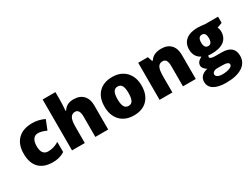

<svg xmlns="http://www.w3.org/2000/svg" viewBox="-68 -1501 3258 2482"><g transform="rotate(-30 1561.0 -260.0)"><path d="M317.9 9.8Q182.6 9.8 112.3 -63.2Q42 -136.2 42 -274.2Q42 -412.1 117.7 -486.8Q193.4 -563 333 -563Q428.7 -563 514.2 -521L458 -379.9Q418.5 -397 390.4 -405Q362.3 -413.1 333 -413.1Q286.6 -413.1 261.2 -377Q235.8 -340.8 235.8 -274.9Q235.8 -142.1 334 -142.1Q418.5 -142.1 495.1 -190.9V-39.1Q421.4 9.8 317.9 9.8Z M795.9 -759.8V-651.9Q795.9 -576.2 788.1 -484.4H796.9Q823.7 -526.4 860.8 -544.7Q897.9 -563 949.2 -563Q1042 -563 1093.5 -509.3Q1145 -455.6 1145 -359.9V0H953.1V-301.8Q953.1 -413.1 887.2 -413.1Q840.3 -413.1 818.1 -374Q795.9 -335 795.9 -243.2V0H605V-759.8Z M1533.2 -563Q1610.8 -563 1672.9 -528.3Q1734.9 -493.7 1769 -429.2Q1803.2 -364.7 1803.2 -282.7Q1803.2 -280.3 1803.2 -277.8Q1803.2 -142.1 1730 -66.2Q1656.7 9.8 1528.3 9.8Q1399.9 9.8 1325.2 -67.9Q1251 -146 1251 -279.5Q1251 -413.1 1323.7 -487.3Q1396.5 -563 1528.8 -563Q1530.8 -563 1533.2 -563ZM1608.9 -277.3Q1608.9 -350.6 1589.8 -385.7Q1570.8 -420.9 1527.3 -420.9Q1483.9 -420.9 1464.4 -385.7Q1444.8 -350.6 1444.8 -277.6Q1444.8 -204.6 1464.4 -168.2Q1483.9 -131.8 1527.3 -131.8Q1570.8 -131.8 1589.8 -168Q1608.9 -204.1 1608.9 -277.3Z M2258.3 -563Q2350.6 -563 2401.4 -509.3Q2452.1 -455.6 2452.1 -359.9V0H2261.2V-301.8Q2261.2 -357.9 2245.1 -385.5Q2229 -413.1 2194.3 -413.1Q2145.5 -413.1 2124.3 -374.3Q2103 -335.4 2103 -242.2V0H1912.1V-553.2H2056.2L2080.1 -484.4H2091.3Q2140.1 -563 2258.3 -563Z M2821.3 -129.9H2913.1Q3099.1 -129.9 3099.1 26.9Q3099.1 127.9 3013.2 184.1Q2927.2 240.2 2771 240.2Q2653.3 240.2 2589.6 200.7Q2525.9 161.1 2525.9 87.9Q2525.9 -11.7 2648.9 -40Q2624 -49.8 2605 -74.5Q2585.9 -99.1 2585.9 -123.3Q2585.9 -147.5 2600.1 -167.5Q2614.3 -187.5 2659.2 -214.8Q2615.7 -234.4 2591.3 -275.1Q2566.9 -315.9 2566.9 -373Q2566.9 -462.9 2628.4 -512.9Q2689.9 -563 2804.2 -563Q2821.8 -563 2859.4 -559.3Q2897 -555.7 2911.1 -553.2H3104V-460.9L3028.3 -433.1Q3043.9 -404.3 3043.9 -367.2Q3043.9 -276.9 2980.5 -228Q2917 -179.2 2793.9 -179.2Q2764.6 -179.2 2745.1 -183.1Q2738.3 -170.4 2738.3 -159.2Q2738.3 -145 2760.7 -137.5Q2783.2 -129.9 2821.3 -129.9ZM2806.2 -457Q2747.1 -457 2747.1 -372.1Q2747.1 -287.1 2806.2 -287.1Q2863.3 -287.1 2863.3 -372.1Q2863.3 -457 2806.2 -457ZM2835 19H2760.3Q2729.5 19 2708 33.2Q2687 47.9 2687 70.1Q2687 92.3 2712.4 106.7Q2737.8 121.1 2780.3 121.1Q2849.1 121.1 2891.1 103.8Q2933.1 86.4 2933.1 59.1Q2933.1 19 2835 19Z"/></g></svg>

Font: Open Sans Hebrew Extra Bold
Style: Regular
Weight: 800
Foundry: Ascender Corporation, Yanek Iontef
Version: Version 2.001;PS 002.001;hotconv 1.0.70;makeotf.lib2.5.58329